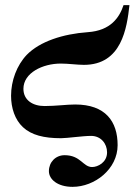

<svg xmlns="http://www.w3.org/2000/svg" viewBox="-20 -523 544 746"><path d="M460 -503C444 -455 410 -404 321 -398C224 -391 135 -362 84 -310C45 -269 23 -209 23 -151C23 -103 38 -58 69 -29C102 2 151 14 217 14C241 14 302 5 334 5C372 5 396 35 396 69C396 108 360 126 338 126C302 126 294 80 231 80C196 80 170 107 170 142C170 174 204 203 262 203C348 203 437 134 437 41C437 -51 390 -117 272 -117C239 -117 197 -111 153 -111C107 -111 71 -134 71 -178C71 -240 146 -276 216 -276C246 -276 280 -271 306 -271C453 -271 473 -414 483 -503Z"/></svg>

Font: XITS
Style: Bold
Weight: 700
Designer: MicroPress Inc., with final additions and corrections provided by Coen Hoffman, Elsevier (retired)
Version: Version 1.107